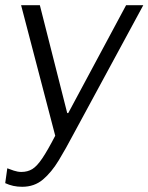

<svg xmlns="http://www.w3.org/2000/svg" viewBox="-22 -531 570 737"><path d="M63 186Q45 186 29 182.5Q13 179 -2 172L6 115Q16 119 31 124Q46 129 60 129Q84 129 102 118Q120 107 140.5 76.5Q161 46 190 -10L59 -511H131L236 -97H240L462 -511H528L260 -16Q231 39 203.5 84.5Q176 130 143 158Q110 186 63 186Z"/></svg>

Font: Chivo Medium ExtraLight
Style: Italic
Weight: 250
Italic angle: -8.05°
Version: Version 2.002